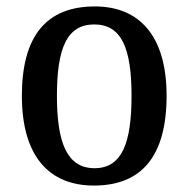

<svg xmlns="http://www.w3.org/2000/svg" viewBox="-20 -567 586 597"><path d="M272 10C420 10 498 -81 498 -269C498 -456 413 -547 275 -547C125 -547 48 -456 48 -269C48 -81 133 10 272 10ZM274 -44C189 -44 157 -122 157 -269C157 -417 188 -491 273 -491C358 -491 389 -417 389 -269C389 -122 359 -44 274 -44Z"/></svg>

Font: Noto Serif Myanmar SemiCondensed Medium
Style: Regular
Weight: 500
Width: 4
Designer: Ben Mitchell and the Monotype Design Team
Foundry: Monotype Imaging Inc.
Version: Version 2.106